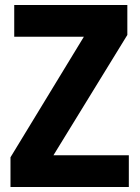

<svg xmlns="http://www.w3.org/2000/svg" viewBox="-20 -749 560 769"><path d="M22 0H496V-127H194L490 -609V-729H37V-602H316L22 -119Z"/></svg>

Font: Mona Sans SemiCondensed
Style: Bold
Weight: 700
Width: 4
Designer: Deni Anggara
Foundry: GitHub
Version: Version 2.000